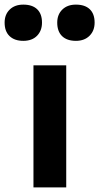

<svg xmlns="http://www.w3.org/2000/svg" viewBox="-79 -812 430 832"><path d="M66 0V-529H208V0ZM169 -714Q169 -749 191 -770.5Q213 -792 250 -792Q289 -792 310 -772Q331 -752 331 -714Q331 -679 309 -657Q287 -635 250 -635Q211 -635 190 -655.5Q169 -676 169 -714ZM-59 -714Q-59 -749 -37 -770.5Q-15 -792 22 -792Q61 -792 82 -772Q103 -752 103 -714Q103 -679 81.5 -657Q60 -635 22 -635Q-16 -635 -37.5 -655.5Q-59 -676 -59 -714Z"/></svg>

Font: Our Lexend SemiBold
Style: Regular
Weight: 600
Designer: Bonnie Shaver-Troup, Thomas Jockin
Foundry: Lexend
Version: Version 1.007